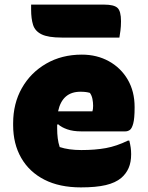

<svg xmlns="http://www.w3.org/2000/svg" viewBox="-20 -798 640 833"><path d="M335 -561Q401 -561 453 -532Q505 -503 534.5 -452Q564 -401 564 -334V-331Q564 -284 558 -262Q552 -240 543 -234Q534 -228 524 -228H332Q297 -228 271.5 -237Q246 -246 232 -259L228 -257V-240Q228 -218 230.5 -198Q233 -178 239 -160Q278 -147 333 -147Q393 -147 439.5 -155.5Q486 -164 535 -188H541Q545 -172 547 -158Q549 -144 549 -129Q549 -94 538 -69Q527 -44 506 -26Q481 -5 439 5Q397 15 331 15Q238 15 172.5 -18.5Q107 -52 72 -113Q37 -174 37 -255V-263Q37 -349 75 -416Q113 -483 180.5 -522Q248 -561 335 -561ZM329 -400Q250 -400 232 -315H381Q384 -324 384 -339Q384 -354 381 -369Q378 -384 370 -395Q354 -400 329 -400ZM115 -778H432Q474 -778 489.5 -764Q505 -750 505 -706Q505 -684 502.5 -665Q500 -646 498 -635H248Q189 -635 160.5 -649Q132 -663 123.5 -690Q115 -717 115 -756Z"/></svg>

Font: Recursive Sn Csl St Blk
Style: Regular
Weight: 900
Version: Version 1.079;hotconv 1.0.112;makeotfexe 2.5.65598; ttfautoh